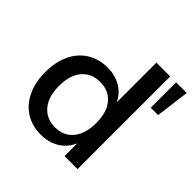

<svg xmlns="http://www.w3.org/2000/svg" viewBox="-183 -865 1033 1033"><g transform="rotate(45 333.5 -348.0)"><path d="M270 9Q203 9 153.5 -22.5Q104 -54 76.5 -111.5Q49 -169 49 -246Q49 -324 76 -381Q103 -438 153 -469.5Q203 -501 269 -501Q332 -501 377.5 -471Q423 -441 441 -390H436V-705H541V0H442V-108H446Q427 -53 380.5 -22Q334 9 270 9ZM296 -73Q361 -73 399 -118.5Q437 -164 437 -246Q437 -329 399 -373.5Q361 -418 296 -418Q231 -418 192.5 -373.5Q154 -329 154 -246Q154 -164 192.5 -118.5Q231 -73 296 -73ZM586 -512V-705H667L642 -512Z"/></g></svg>

Font: NunitoSans_10ptSemiBold
Style: Regular
Weight: 600
Designer: Vernon Adams
Foundry: Vernon Adams
Version: Version 3.101;gftools[0.9.27]